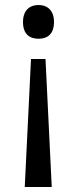

<svg xmlns="http://www.w3.org/2000/svg" viewBox="-20 -632 309 768"><path d="M196 -544C196 -592 168 -612 134 -612C100 -612 72 -592 72 -544C72 -494 100 -477 134 -477C168 -477 196 -494 196 -544ZM104 -396 79 116H187L162 -396Z"/></svg>

Font: Noto Sans Malayalam UI
Style: Regular
Weight: 400
Designer: Jelle Bosma - Monotype Design Team
Foundry: Monotype Imaging Inc.
Version: Version 2.104